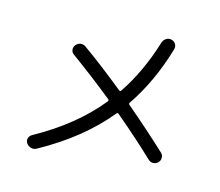

<svg xmlns="http://www.w3.org/2000/svg" viewBox="-109 -892 1218 1065"><g transform="rotate(15 500.0 -359.0)"><path d="M183 28Q168 36 152 31.5Q136 27 126 13Q117 0 121 -15Q125 -30 139 -38Q362 -161 497 -328Q502 -335 496 -340Q375 -438 248 -530Q235 -539 233.5 -554.5Q232 -570 242 -582Q253 -595 268.5 -597.5Q284 -600 298 -590Q416 -506 542 -403Q544 -401 548 -401Q552 -401 553 -404Q644 -538 700 -720Q705 -736 719.5 -745Q734 -754 750 -750Q766 -746 774 -732.5Q782 -719 778 -703Q720 -505 617 -353Q611 -345 618 -340Q741 -236 855 -130Q867 -119 867 -102.5Q867 -86 856 -75Q845 -64 829 -63Q813 -62 801 -73Q698 -171 572 -277Q565 -282 560 -275Q418 -101 183 28Z"/></g></svg>

Font: Rounded Mplus 1c
Style: Regular
Weight: 400
Version: Version 1.059.20150529